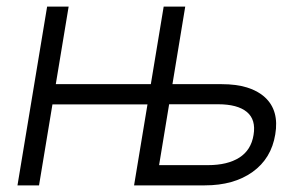

<svg xmlns="http://www.w3.org/2000/svg" viewBox="-20 -559 917 579"><path d="M435.5 0 445.8 -61H606.9Q666 -61 701.7 -83.7Q737.3 -106.4 744.6 -151.9Q752.4 -198.2 724.4 -221.4Q696.3 -244.6 637.7 -244.6H475.1L485.4 -305.2H648.4Q735.8 -305.2 779.1 -265.4Q822.3 -225.6 810.1 -153.8Q798.3 -81.1 741.7 -40.5Q685.1 0 597.7 0ZM32.7 0 122.1 -539.1H187L97.7 0ZM121.6 -244.1 131.8 -305.2H449.7L439.9 -244.1ZM384.3 0 473.6 -539.1H538.6L449.7 0Z"/></svg>

Font: Inter 20pt Light
Style: Italic
Weight: 300
Italic angle: -9.3988°
Version: Version 4.001;git-66647c0bb